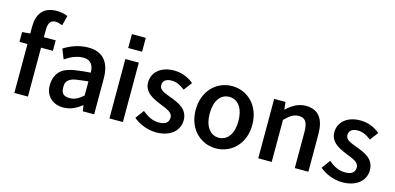

<svg xmlns="http://www.w3.org/2000/svg" viewBox="-73 -1270 3573 1736"><g transform="rotate(15 1713.0 -401.5)"><path d="M365 -703 389 -795C365 -807 326 -816 286 -816C158 -816 106 -736 106 -622V-556L31 -550V-458H106V0H233V-458H344V-556H233V-623C233 -689 255 -719 300 -719C316 -719 337 -714 365 -703Z M565 13C633 13 689 -16 738 -56L747 0H853V-334C853 -484 788 -570 647 -570C556 -570 477 -536 421 -500L458 -408C507 -442 566 -470 627 -470C702 -470 725 -419 726 -356C615 -348 532 -338 477 -308C417 -271 397 -210 397 -149C397 -51 466 13 565 13ZM520 -157C520 -180 516 -206 543 -231C577 -262 624 -262 726 -274V-142C681 -102 645 -84 600 -84C553 -84 520 -102 520 -157Z M995 -659H1125V-789H995ZM996 -556V0H1122V-556Z M1434 13C1574 13 1649 -64 1649 -157C1649 -262 1561 -297 1483 -327C1424 -349 1370 -366 1370 -411C1370 -450 1395 -476 1452 -476C1499 -476 1535 -456 1577 -425L1635 -502C1591 -538 1530 -570 1450 -570C1325 -570 1249 -499 1249 -406C1249 -311 1337 -273 1410 -243C1469 -219 1528 -200 1528 -151C1528 -108 1502 -80 1437 -80C1377 -80 1331 -104 1280 -146L1221 -66C1273 -21 1355 13 1434 13Z M1994 13C2134 13 2259 -95 2259 -277C2259 -462 2134 -570 1994 -570C1854 -570 1729 -462 1729 -277C1729 -95 1854 13 1994 13ZM1860 -277C1860 -394 1910 -469 1994 -469C2078 -469 2129 -394 2129 -277C2129 -161 2077 -87 1994 -87C1913 -87 1860 -161 1860 -277Z M2503 -485 2495 -556H2389V0H2515V-393C2564 -441 2596 -465 2644 -465C2705 -465 2731 -431 2731 -335V0H2858V-349C2858 -491 2805 -570 2683 -570C2609 -570 2552 -531 2503 -485Z M3177 13C3317 13 3392 -64 3392 -157C3392 -262 3304 -297 3226 -327C3167 -349 3113 -366 3113 -411C3113 -450 3138 -476 3195 -476C3242 -476 3278 -456 3320 -425L3378 -502C3334 -538 3273 -570 3193 -570C3068 -570 2992 -499 2992 -406C2992 -311 3080 -273 3153 -243C3212 -219 3271 -200 3271 -151C3271 -108 3245 -80 3180 -80C3120 -80 3074 -104 3023 -146L2964 -66C3016 -21 3098 13 3177 13Z"/></g></svg>

Font: Bithumb Trading Sans Semibold
Style: Regular
Weight: 600
Designer: Ham Hyungwon
Foundry: Bithumb
Version: Version 0.500;FEAKit 1.0